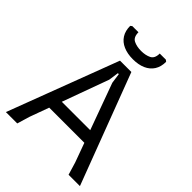

<svg xmlns="http://www.w3.org/2000/svg" viewBox="-251 -1023 1148 1148"><g transform="rotate(45 323.0 -449.0)"><path d="M10 0 275 -700H371L636 0H540L516 -80L336 -574L327 -638H319L310 -574L130 -80L106 0ZM132 -202V-280H512V-202ZM323 -760Q277 -760 242.5 -775Q208 -790 189.5 -819Q171 -848 171 -890L181 -898H233Q233 -856 259.5 -843Q286 -830 323 -830Q360 -830 386.5 -843Q413 -856 413 -898H465L475 -890Q475 -848 456.5 -819Q438 -790 404 -775Q370 -760 323 -760Z"/></g></svg>

Font: AR One Sans
Style: Regular
Weight: 400
Designer: Niteesh Yadav
Foundry: Niteesh Yadav
Version: Version 1.001;gftools[0.9.33]